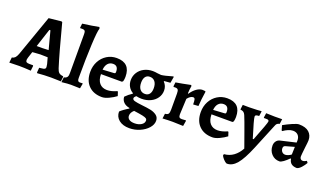

<svg xmlns="http://www.w3.org/2000/svg" viewBox="-94 -1362 3819 2225"><g transform="rotate(20 1815.5 -250.0)"><path d="M331 0 336 -59Q370 -62 385.5 -65.5Q401 -69 407 -75.5Q413 -82 413 -95Q413 -107 408 -130L387 -207Q335 -209 295 -209Q277 -209 220 -204L199 -202L174 -125Q168 -103 168 -94Q168 -76 178.5 -69Q189 -62 215 -62H258L263 -55L256 6Q171 0 110 0Q59 0 -10 3L-3 -62Q20 -66 35 -81Q50 -96 63 -130L242 -637L395 -653L406 -648Q498 -294 550 -131Q561 -95 578 -80Q595 -65 629 -62L633 -55L626 3Q545 0 504 0Q423 0 336 8ZM295 -286Q306 -286 369 -289L310 -512H297L223 -286Z M642 -52Q665 -57 675.5 -66.5Q686 -76 689 -90.5Q692 -105 692 -134V-598Q692 -625 687.5 -636.5Q683 -648 670 -651.5Q657 -655 627 -653L623 -657L629 -710Q750 -726 831 -742L838 -723Q824 -690 815.5 -519Q807 -348 807 -105Q807 -80 814 -70Q821 -60 837 -60L870 -62L873 -56L862 3L829 2Q773 0 749 0Q711 0 635 9Z M908 -218Q908 -290 939 -348Q970 -406 1024 -439.5Q1078 -473 1144 -473Q1312 -473 1312 -303Q1312 -273 1305 -247L1293 -235H1034Q1035 -162 1068.5 -123.5Q1102 -85 1162 -85Q1214 -85 1281 -115L1288 -111L1304 -62Q1267 -34 1218.5 -11Q1170 12 1134 12Q1029 12 968.5 -49.5Q908 -111 908 -218ZM1171 -298Q1183 -299 1186.5 -303Q1190 -307 1190 -321Q1190 -395 1127 -395Q1088 -395 1063.5 -368Q1039 -341 1034 -290Z M1751 -410 1747 -404Q1787 -363 1787 -305Q1787 -255 1759 -214Q1731 -173 1682 -150Q1633 -127 1572 -127Q1539 -127 1507 -135Q1483 -117 1483 -101Q1483 -82 1512 -74Q1541 -66 1604 -59Q1671 -52 1714 -43Q1757 -34 1788.5 -10.5Q1820 13 1820 56Q1820 103 1782 146Q1744 189 1683 215.5Q1622 242 1555 242Q1475 242 1427 203.5Q1379 165 1379 101Q1391 88 1419 67.5Q1447 47 1479 28V21Q1432 13 1405 -13.5Q1378 -40 1376 -81Q1412 -118 1458 -148V-154Q1422 -175 1402 -210Q1382 -245 1382 -289Q1382 -341 1409 -383.5Q1436 -426 1483 -450Q1530 -474 1589 -474Q1614 -474 1648 -468Q1680 -464 1692 -464Q1729 -467 1832 -497L1838 -493L1825 -416Q1792 -412 1751 -410ZM1665 -290Q1665 -342 1642 -371Q1619 -400 1579 -400Q1543 -400 1524 -374.5Q1505 -349 1505 -302Q1505 -251 1527.5 -222Q1550 -193 1590 -193Q1626 -193 1645.5 -218Q1665 -243 1665 -290ZM1503 106Q1503 135 1526.5 151.5Q1550 168 1593 168Q1642 168 1675.5 147Q1709 126 1709 94Q1709 77 1696.5 68Q1684 59 1649.5 51.5Q1615 44 1541 34Q1503 67 1503 106Z M1939 -126V-325Q1939 -359 1930 -371.5Q1921 -384 1896 -384L1877 -383L1872 -390L1878 -440Q1959 -453 2058 -474L2067 -465Q2058 -412 2057 -371L2063 -367Q2094 -414 2131.5 -440Q2169 -466 2203 -466Q2222 -466 2238 -463L2242 -455Q2226 -351 2222 -274L2158 -270Q2158 -318 2152.5 -333.5Q2147 -349 2130 -349Q2114 -349 2096 -337Q2078 -325 2062 -304Q2053 -128 2053 -111Q2053 -85 2061.5 -75Q2070 -65 2092 -65Q2109 -65 2142 -68L2145 -62L2134 4Q2050 0 2005 0Q1947 0 1880 4L1888 -57Q1918 -59 1928.5 -73Q1939 -87 1939 -126Z M2271 -218Q2271 -290 2302 -348Q2333 -406 2387 -439.5Q2441 -473 2507 -473Q2675 -473 2675 -303Q2675 -273 2668 -247L2656 -235H2397Q2398 -162 2431.5 -123.5Q2465 -85 2525 -85Q2577 -85 2644 -115L2651 -111L2667 -62Q2630 -34 2581.5 -11Q2533 12 2497 12Q2392 12 2331.5 -49.5Q2271 -111 2271 -218ZM2534 -298Q2546 -299 2549.5 -303Q2553 -307 2553 -321Q2553 -395 2490 -395Q2451 -395 2426.5 -368Q2402 -341 2397 -290Z M2685 161 2692 149Q2756 144 2806 107.5Q2856 71 2890 8Q2887 2 2885.5 -4Q2884 -10 2882 -15Q2869 -50 2824.5 -175.5Q2780 -301 2756 -358Q2746 -381 2731.5 -390.5Q2717 -400 2695 -401L2693 -406L2700 -462L2778 -461Q2823 -461 2876 -464Q2929 -467 2929 -468L2931 -463L2923 -406Q2894 -405 2884.5 -399.5Q2875 -394 2875 -382Q2875 -351 2944 -131H2954Q3045 -362 3045 -382Q3045 -393 3038 -398Q3031 -403 3015 -403H2983L2980 -408L2988 -464Q3050 -461 3094 -461L3186 -462L3178 -402Q3156 -397 3146 -387.5Q3136 -378 3127 -353L3000 -44Q2936 111 2880.5 176.5Q2825 242 2759 241Q2750 241 2732 225.5Q2714 210 2699.5 190.5Q2685 171 2685 161Z M3440 -65 3432 -68Q3400 -35 3370 -13.5Q3340 8 3322 8Q3263 8 3224 -33.5Q3185 -75 3185 -137Q3185 -168 3201 -190.5Q3217 -213 3243 -220L3436 -265L3437 -289Q3437 -332 3414 -356Q3391 -380 3351 -380Q3324 -380 3292.5 -366.5Q3261 -353 3234 -333L3225 -337L3208 -397Q3258 -425 3313 -449Q3368 -473 3391 -473Q3474 -473 3515.5 -435.5Q3557 -398 3557 -337Q3557 -315 3548 -247Q3537 -150 3537 -131Q3537 -112 3547 -101Q3557 -90 3573 -90Q3585 -90 3598.5 -95.5Q3612 -101 3621 -107L3636 -86Q3618 -54 3591.5 -24.5Q3565 5 3540 12Q3496 12 3470.5 -7.5Q3445 -27 3440 -65ZM3431 -116 3434 -211 3327 -181Q3303 -175 3303 -148Q3303 -122 3318.5 -104.5Q3334 -87 3359 -87Q3374 -87 3394.5 -95Q3415 -103 3431 -116Z"/></g></svg>

Font: Alegreya
Style: Bold
Weight: 700
Designer: Juan Pablo del Peral
Foundry: Huerta Tipografica
Version: Version 2.008; ttfautohint (v1.8)